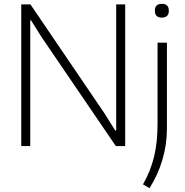

<svg xmlns="http://www.w3.org/2000/svg" viewBox="-20 -763 968 1003"><path d="M825 -671Q789 -671 789 -707Q789 -743 825 -743Q862 -743 862 -707Q862 -671 825 -671ZM727 200Q766 132 784.5 57Q803 -18 803 -114V-540H852V-91Q852 -8 828.5 71.5Q805 151 761 220ZM91 -740H139L527 -169L582 -81L587 -82V-740H634V0H585L196 -571L142 -657H138V0H91Z"/></svg>

Font: Encode Sans Narrow
Style: ExtraLight
Weight: 200
Designer: Pablo Impallari, Andres Torresi
Foundry: Pablo Impallari, Andres Torresi
Version: Version 1.000; ttfautohint (v1.00) -l 8 -r 50 -G 200 -x 14 -